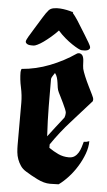

<svg xmlns="http://www.w3.org/2000/svg" viewBox="-54 -800 467 837"><g transform="rotate(5 179.0 -381.5)"><path d="M274 -577Q283 -577 289 -569Q295 -560 295.5 -541Q296 -522 298 -511Q301 -499 309.5 -478.5Q318 -458 328 -438Q338 -418 345.5 -402.5Q353 -387 353 -383L352 -374Q307 -323 263.5 -275Q220 -227 181 -170V-155Q201 -141 222.5 -131Q244 -121 269 -121Q284 -121 294 -128Q304 -135 310.5 -146Q317 -157 321 -170Q325 -183 328 -194Q340 -194 352 -199Q352 -172 341.5 -143.5Q331 -115 314.5 -88Q298 -61 277 -38Q256 -15 235 0L197 1Q171 1 141 -14Q111 -29 89 -43Q74 -52 65 -65Q56 -78 50.5 -93Q45 -108 43.5 -124Q42 -140 42 -155V-339Q42 -373 34.5 -407Q27 -441 27 -473Q27 -476 28 -480Q29 -484 30 -487Q93 -492 153 -515.5Q213 -539 264 -574Q268 -577 274 -577ZM162 -452Q162 -394 162.5 -333.5Q163 -273 167 -204Q180 -221 199.5 -246.5Q219 -272 235 -292Q237 -297 238 -302.5Q239 -308 239 -313Q239 -318 234 -330Q229 -342 222.5 -355.5Q216 -369 210 -381Q204 -393 201 -399Q196 -409 194.5 -419.5Q193 -430 191.5 -441Q190 -452 187 -462.5Q184 -473 177 -482Q173 -475 167.5 -467.5Q162 -460 162 -452ZM125 -752H126Q133 -760 146.5 -762.5Q160 -765 175 -764Q190 -763 204.5 -760Q219 -757 228 -754H233L231 -750Q241 -739 255 -717.5Q269 -696 292 -658Q298 -647 304 -638Q310 -629 316 -617Q322 -606 318.5 -600.5Q315 -595 308.5 -593Q302 -591 294.5 -591Q287 -591 284 -591Q279 -591 267.5 -597Q256 -603 241 -613Q226 -623 209.5 -637Q193 -651 178 -668Q163 -652 146.5 -638Q130 -624 116 -614Q102 -604 90.5 -598.5Q79 -593 74 -593Q71 -593 63.5 -593Q56 -593 49.5 -595Q43 -597 39.5 -602.5Q36 -608 42 -619Q48 -631 54 -640Q60 -649 66 -660Q89 -697 102 -718.5Q115 -740 125 -751Z"/></g></svg>

Font: CAT Schmalfette Thannhaeuser
Style: Regular
Weight: 700
Designer: Peter Wiegel nach Herbert Thanhaeuser 1939/40
Foundry: CAT-Fonts, Peter Wiegel
Version: Version 1.000